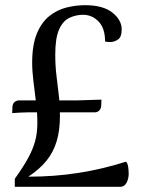

<svg xmlns="http://www.w3.org/2000/svg" viewBox="-20 -720 550 740"><path d="M193 -510Q193 -467 197.5 -429.5Q202 -392 206.5 -354Q211 -316 211 -272Q211 -218 198.5 -176Q186 -134 159.5 -101Q133 -68 89 -39Q189 -39 282 -53.5Q375 -68 466 -97Q472 -90 474 -77Q476 -64 476 -50Q476 -32 468 -16Q460 0 443 0H37V-31Q70 -77 88.5 -111Q107 -145 115.5 -176.5Q124 -208 124 -247Q124 -283 119 -324Q114 -365 109 -405.5Q104 -446 104 -478Q104 -547 122 -590.5Q140 -634 170 -658Q200 -682 236 -691Q272 -700 308 -700Q377 -700 413 -671.5Q449 -643 449 -607Q449 -577 434.5 -567.5Q420 -558 405 -558Q393 -558 385 -560Q385 -611 360 -637Q335 -663 300 -663Q273 -663 248 -651.5Q223 -640 208 -607Q193 -574 193 -510ZM27 -284 28 -309Q29 -321 36.5 -327Q44 -333 53 -333H274Q278 -333 292 -333.5Q306 -334 323 -334.5Q340 -335 353.5 -335.5Q367 -336 371 -336L370 -312Q369 -300 362 -293.5Q355 -287 345 -287H87Q77 -287 57 -286Q37 -285 27 -284Z"/></svg>

Font: Arima Medium
Style: Regular
Weight: 500
Designer: Joana Correia and Natanael Gama
Foundry: NDISCOVER
Version: Version 1.101;gftools[0.9.23]